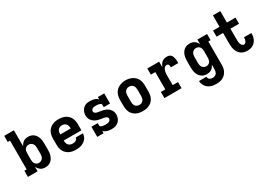

<svg xmlns="http://www.w3.org/2000/svg" viewBox="17 -1749 4166 2976"><g transform="rotate(-30 2100.0 -261.0)"><path d="M355 8Q333 8 311.5 3Q290 -2 272 -14.5Q254 -27 240 -44.5Q226 -62 217 -82V0H44V-110H85V-625H44V-735H217V-448Q226 -468 240 -485.5Q254 -503 272 -515.5Q290 -528 311.5 -533Q333 -538 355 -538Q381 -538 406.5 -530.5Q432 -523 452.5 -507Q473 -491 487 -469Q501 -447 509 -422.5Q517 -398 520 -372Q523 -346 523 -320V-210Q523 -184 520 -158Q517 -132 509 -107.5Q501 -83 487 -61Q473 -39 452.5 -23Q432 -7 406.5 0.5Q381 8 355 8ZM301 -102Q321 -102 339.5 -110.5Q358 -119 370 -135Q382 -151 386.5 -170.5Q391 -190 391 -210V-320Q391 -340 386.5 -359.5Q382 -379 370 -395Q358 -411 339.5 -419.5Q321 -428 301 -428Q282 -428 264 -419Q246 -410 235 -394Q224 -378 220.5 -358.5Q217 -339 217 -320V-210Q217 -191 220.5 -171.5Q224 -152 235 -136Q246 -120 264 -111Q282 -102 301 -102Z M903 8Q873 8 843.5 3Q814 -2 787 -14.5Q760 -27 738 -48Q716 -69 702 -95Q688 -121 682.5 -150.5Q677 -180 677 -210V-320Q677 -350 682.5 -379Q688 -408 701.5 -434.5Q715 -461 736.5 -481.5Q758 -502 785 -515Q812 -528 841 -533Q870 -538 900 -538Q930 -538 959 -533Q988 -528 1015 -515Q1042 -502 1063.5 -481.5Q1085 -461 1098.5 -434.5Q1112 -408 1117.5 -379Q1123 -350 1123 -320V-211H806V-210Q806 -189 811 -168.5Q816 -148 829 -131.5Q842 -115 862 -107.5Q882 -100 903 -100Q918 -100 932.5 -102.5Q947 -105 960 -112Q973 -119 982 -131.5Q991 -144 992 -159H1121Q1119 -134 1110 -109.5Q1101 -85 1085.5 -65Q1070 -45 1048.5 -30.5Q1027 -16 1003 -7Q979 2 953.5 5Q928 8 903 8ZM806 -319H994V-320Q994 -341 989.5 -361Q985 -381 972.5 -397.5Q960 -414 940.5 -422Q921 -430 900 -430Q879 -430 859.5 -422Q840 -414 827.5 -397.5Q815 -381 810.5 -361Q806 -341 806 -320Z M1541 8Q1522 8 1503 6Q1484 4 1465 -1.5Q1446 -7 1429 -16.5Q1412 -26 1398 -39V0H1285V-181H1398V-136Q1398 -127 1405.5 -120.5Q1413 -114 1422 -110.5Q1431 -107 1440 -105Q1449 -103 1458.5 -102Q1468 -101 1477.5 -100.5Q1487 -100 1496 -100Q1511 -100 1525.5 -101.5Q1540 -103 1553.5 -109Q1567 -115 1576.5 -127Q1586 -139 1586 -154Q1586 -169 1575.5 -180Q1565 -191 1551.5 -196Q1538 -201 1523.5 -203.5Q1509 -206 1494.5 -208Q1480 -210 1466 -212.5Q1452 -215 1437.5 -218.5Q1423 -222 1409.5 -226.5Q1396 -231 1383 -237.5Q1370 -244 1358 -252.5Q1346 -261 1335.5 -271.5Q1325 -282 1317 -294Q1309 -306 1303.5 -319.5Q1298 -333 1295 -347.5Q1292 -362 1292 -376Q1292 -398 1297.5 -419.5Q1303 -441 1313 -460.5Q1323 -480 1339 -496Q1355 -512 1374.5 -521.5Q1394 -531 1415.5 -534.5Q1437 -538 1459 -538Q1479 -538 1498 -535.5Q1517 -533 1535.5 -528Q1554 -523 1571 -513.5Q1588 -504 1602 -491V-530H1715V-349H1602V-394Q1602 -403 1594.5 -409.5Q1587 -416 1578 -419.5Q1569 -423 1560 -425Q1551 -427 1542 -428Q1533 -429 1523.5 -429.5Q1514 -430 1505 -430Q1491 -430 1477 -428.5Q1463 -427 1450.5 -420.5Q1438 -414 1429.5 -402Q1421 -390 1421 -376Q1421 -362 1431.5 -350.5Q1442 -339 1456 -334Q1470 -329 1484 -326.5Q1498 -324 1512.5 -322Q1527 -320 1541.5 -317.5Q1556 -315 1570 -311.5Q1584 -308 1598 -303.5Q1612 -299 1625 -292.5Q1638 -286 1650 -277.5Q1662 -269 1672 -258.5Q1682 -248 1690.5 -236Q1699 -224 1704.5 -210.5Q1710 -197 1712.5 -183Q1715 -169 1715 -154Q1715 -132 1709.5 -110Q1704 -88 1693 -68.5Q1682 -49 1665.5 -33.5Q1649 -18 1629 -8.5Q1609 1 1586.5 4.5Q1564 8 1541 8Z M2100 8Q2070 8 2041 3Q2012 -2 1985 -15Q1958 -28 1936.5 -48.5Q1915 -69 1901.5 -95.5Q1888 -122 1882.5 -151Q1877 -180 1877 -210V-320Q1877 -350 1882.5 -379Q1888 -408 1901.5 -434.5Q1915 -461 1937 -482Q1959 -503 1985.5 -515.5Q2012 -528 2041 -534.5Q2070 -541 2100 -541Q2130 -541 2159 -534.5Q2188 -528 2214.5 -515.5Q2241 -503 2263 -482Q2285 -461 2298.5 -434.5Q2312 -408 2317.5 -379Q2323 -350 2323 -320V-210Q2323 -180 2317.5 -151Q2312 -122 2298.5 -95.5Q2285 -69 2263.5 -48.5Q2242 -28 2215 -15Q2188 -2 2159 3Q2130 8 2100 8ZM2100 -102Q2120 -102 2139 -110Q2158 -118 2170 -134Q2182 -150 2186.5 -170Q2191 -190 2191 -210V-320Q2191 -340 2186.5 -360Q2182 -380 2169.5 -396Q2157 -412 2138 -420Q2119 -428 2099 -428Q2079 -428 2060 -419.5Q2041 -411 2029.5 -395Q2018 -379 2013.5 -359.5Q2009 -340 2009 -320V-210Q2009 -190 2013.5 -170Q2018 -150 2030 -134Q2042 -118 2061 -110Q2080 -102 2100 -102Z M2487 0V-110H2566V-420H2487V-530H2698V-432Q2707 -454 2719.5 -474Q2732 -494 2749.5 -509Q2767 -524 2789.5 -531Q2812 -538 2836 -538Q2855 -538 2875 -533Q2895 -528 2908.5 -514Q2922 -500 2929 -481Q2936 -462 2939.5 -442.5Q2943 -423 2943.5 -403Q2944 -383 2944 -363H2812Q2812 -370 2812 -377.5Q2812 -385 2811 -392Q2810 -399 2807.5 -406Q2805 -413 2800 -418.5Q2795 -424 2787.5 -426Q2780 -428 2773 -428Q2758 -428 2744.5 -419.5Q2731 -411 2723 -398.5Q2715 -386 2710.5 -371Q2706 -356 2703 -341Q2700 -326 2699 -311Q2698 -296 2698 -281V-110H2794V0Z M3296 213Q3271 213 3245.5 209.5Q3220 206 3196 196.5Q3172 187 3151 171.5Q3130 156 3115.5 135Q3101 114 3092.5 89.5Q3084 65 3083 39H3215Q3216 54 3223 67Q3230 80 3241.5 88.5Q3253 97 3267.5 100Q3282 103 3296 103Q3316 103 3334.5 94.5Q3353 86 3364 70Q3375 54 3379 34.5Q3383 15 3383 -5V-82Q3374 -62 3360 -44.5Q3346 -27 3328 -14.5Q3310 -2 3288.5 3Q3267 8 3245 8Q3219 8 3193.5 0.5Q3168 -7 3147.5 -23Q3127 -39 3113 -61Q3099 -83 3091 -107.5Q3083 -132 3080 -158Q3077 -184 3077 -210V-320Q3077 -346 3080 -372Q3083 -398 3091 -422.5Q3099 -447 3113 -469Q3127 -491 3147.5 -507Q3168 -523 3193.5 -530.5Q3219 -538 3245 -538Q3267 -538 3288.5 -533Q3310 -528 3328 -515.5Q3346 -503 3360 -485.5Q3374 -468 3383 -448V-530H3556V-420H3515V-5Q3515 24 3510 53Q3505 82 3491.5 108.5Q3478 135 3457 156Q3436 177 3410 190Q3384 203 3355 208Q3326 213 3296 213ZM3299 -102Q3318 -102 3336 -111Q3354 -120 3365 -136Q3376 -152 3379.5 -171.5Q3383 -191 3383 -210V-320Q3383 -339 3379.5 -358.5Q3376 -378 3365 -394Q3354 -410 3336 -419Q3318 -428 3299 -428Q3279 -428 3260.5 -419.5Q3242 -411 3230 -395Q3218 -379 3213.5 -359.5Q3209 -340 3209 -320V-210Q3209 -190 3213.5 -170.5Q3218 -151 3230 -135Q3242 -119 3260.5 -110.5Q3279 -102 3299 -102Z M3970 8Q3941 8 3913 1Q3885 -6 3861.5 -22.5Q3838 -39 3821.5 -63Q3805 -87 3795.5 -114Q3786 -141 3782.5 -169.5Q3779 -198 3779 -226V-420H3663V-530H3779V-735H3911V-530H4065V-420H3911V-226Q3911 -214 3911.5 -201Q3912 -188 3914 -175.5Q3916 -163 3919.5 -151Q3923 -139 3929.5 -128Q3936 -117 3946.5 -109.5Q3957 -102 3970 -102Q3985 -102 3997 -112Q4009 -122 4015 -136Q4021 -150 4023.5 -165Q4026 -180 4026 -195Q4026 -196 4026 -197.5Q4026 -199 4026 -200H4158Q4158 -198 4158 -195Q4158 -192 4158 -189Q4158 -163 4153 -137.5Q4148 -112 4137 -89Q4126 -66 4108.5 -46.5Q4091 -27 4068.5 -14.5Q4046 -2 4020.5 3Q3995 8 3970 8Z"/></g></svg>

Font: Iosevka Curly Slab XBdEx
Style: Regular
Weight: 800
Width: 7
Monospace: yes
Designer: Belleve Invis
Foundry: Belleve Invis
Version: Version 11.0.0; ttfautohint (v1.8.3)